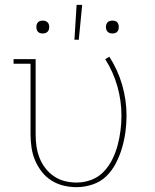

<svg xmlns="http://www.w3.org/2000/svg" viewBox="-20 -764 640 792"><path d="M296 8Q268 8 241.5 1.5Q215 -5 192 -19.5Q169 -34 152 -56Q135 -78 124.5 -103Q114 -128 110 -155.5Q106 -183 106 -210V-501H36V-520H127V-210Q127 -185 130.5 -160.5Q134 -136 143 -113Q152 -90 167 -70.5Q182 -51 202.5 -37Q223 -23 247 -17Q271 -11 296 -11Q327 -11 356.5 -22Q386 -33 407.5 -55.5Q429 -78 443 -106Q457 -134 465 -164Q473 -194 477 -225Q481 -256 481 -287Q481 -349 464 -408.5Q447 -468 414 -520L431 -530Q466 -476 484 -413.5Q502 -351 502 -287Q502 -254 497.5 -220.5Q493 -187 483.5 -154.5Q474 -122 458.5 -91.5Q443 -61 419 -37.5Q395 -14 362 -3Q329 8 296 8ZM287 -600 296 -744H319L305 -600ZM444 -626Q438 -626 433 -627.5Q428 -629 424 -633Q420 -637 418.5 -642Q417 -647 417 -653Q417 -658 418.5 -663Q420 -668 424 -672Q428 -676 433 -677.5Q438 -679 444 -679Q449 -679 454.5 -677.5Q460 -676 463.5 -672Q467 -668 468.5 -663Q470 -658 470 -653Q470 -647 468.5 -642Q467 -637 463.5 -633Q460 -629 454.5 -627.5Q449 -626 444 -626ZM156 -626Q151 -626 145.5 -627.5Q140 -629 136.5 -633Q133 -637 131.5 -642Q130 -647 130 -653Q130 -658 131.5 -663Q133 -668 136.5 -672Q140 -676 145.5 -677.5Q151 -679 156 -679Q162 -679 167 -677.5Q172 -676 176 -672Q180 -668 181.5 -663Q183 -658 183 -653Q183 -647 181.5 -642Q180 -637 176 -633Q172 -629 167 -627.5Q162 -626 156 -626Z"/></svg>

Font: Iosevka Etoile Thin
Style: Regular
Weight: 100
Designer: Belleve Invis
Foundry: Belleve Invis
Version: Version 22.1.2; ttfautohint (v1.8.4)